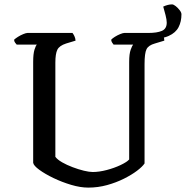

<svg xmlns="http://www.w3.org/2000/svg" viewBox="-20 -854 846 874"><path d="M382 0Q346 0 304 -12.5Q262 -25 223.5 -43.5Q185 -62 159 -81Q133 -100 131 -113V-572Q131 -609 137 -628Q143 -647 148 -651H56Q53 -655 49 -659.5Q45 -664 44 -673Q50 -679 62 -686.5Q74 -694 86.5 -699Q99 -704 105 -704H310Q314 -699 318.5 -690Q323 -681 324 -669L281 -656Q250 -646 241 -627.5Q232 -609 232 -569V-140Q242 -127 263 -115Q284 -103 310.5 -93Q337 -83 361.5 -77Q386 -71 402 -71Q431 -71 465.5 -80Q500 -89 528.5 -102.5Q557 -116 568 -128V-572Q568 -609 575 -628Q582 -647 586 -651H497Q494 -655 490.5 -660Q487 -665 486 -673Q491 -679 503 -686.5Q515 -694 527.5 -699Q540 -704 546 -704H715Q719 -699 723.5 -690Q728 -681 728 -669L685 -656Q656 -648 647 -630Q638 -612 638 -562V-110Q628 -95 603.5 -76.5Q579 -58 544 -40.5Q509 -23 467.5 -11.5Q426 0 382 0ZM616 -682V-704H655Q695 -704 717 -713.5Q739 -723 739 -751Q739 -764 733.5 -785.5Q728 -807 723 -824Q745 -834 763 -834Q770 -834 780 -826Q790 -818 798 -807.5Q806 -797 806 -789Q806 -756 793 -730.5Q780 -705 748 -690.5Q716 -676 660 -676Q652 -676 639.5 -677.5Q627 -679 616 -682Z"/></svg>

Font: Texturina
Style: Regular
Weight: 400
Designer: Guillermo Torres Carreño
Foundry: Omnibus-Type
Version: Version 1.002; ttfautohint (v1.8.3)